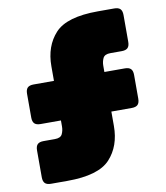

<svg xmlns="http://www.w3.org/2000/svg" viewBox="-81 -788 737 855"><g transform="rotate(-10 287.0 -360.0)"><path d="M401 -205Q401 -114 348.5 -57Q296 0 155 0H81Q62 0 53.5 -8.5Q45 -17 45 -36V-157Q45 -176 53.5 -184.5Q62 -193 81 -193H132Q158 -193 165.5 -208.5Q173 -224 173 -243V-270H81Q62 -270 53.5 -278.5Q45 -287 45 -306V-413Q45 -432 53.5 -440.5Q62 -449 81 -449H173V-515Q173 -606 225.5 -663Q278 -720 419 -720H493Q512 -720 520.5 -711.5Q529 -703 529 -684V-563Q529 -544 520.5 -535.5Q512 -527 493 -527H442Q416 -527 408.5 -511.5Q401 -496 401 -477V-449H493Q512 -449 520.5 -440.5Q529 -432 529 -413V-306Q529 -287 520.5 -278.5Q512 -270 493 -270H401Z"/></g></svg>

Font: Bungee
Style: Regular
Weight: 400
Designer: David Jonathan Ross
Foundry: David Jonathan Ross
Version: Version 1.001;PS 1.0;hotconv 1.0.72;makeotf.lib2.5.5900